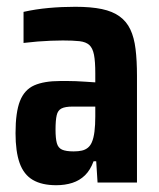

<svg xmlns="http://www.w3.org/2000/svg" viewBox="-20 -538 469 566"><path d="M145.7 8Q103.5 8 76.8 -7.6Q50.1 -23.2 37.9 -57.3Q25.8 -91.3 25.8 -145.5Q25.8 -207.1 38.9 -240.3Q52 -273.5 81 -286.4Q110.1 -299.2 157.7 -299.2Q167.8 -299.2 179.4 -299.2Q190.9 -299.2 203.8 -298.7Q216.6 -298.2 230.8 -297.2Q244.9 -296.2 260.9 -295.2V-322Q260.9 -356.8 257.1 -376.5Q253.2 -396.2 243.3 -405.3Q233.4 -414.4 214.3 -416.6Q195.3 -418.7 165.3 -418.7Q148.3 -418.7 129.4 -417.9Q110.5 -417.1 90.8 -415.6Q71 -414 49.4 -411.4V-503Q85.1 -511 123.5 -514.5Q161.9 -518 202 -518Q248.2 -518 280.2 -511.3Q312.1 -504.6 332.6 -489.6Q353.2 -474.7 364.3 -451Q375.5 -427.4 379.6 -393.5Q383.8 -359.7 383.8 -314.4V0H267.6L263.6 -62.7H255.9Q246.3 -36.6 230.5 -21.2Q214.8 -5.9 193.2 1.1Q171.5 8 145.7 8ZM197.1 -91.7Q211.3 -91.7 221.4 -94.1Q231.5 -96.4 239 -102.5Q246.4 -108.5 250.7 -118.6Q256.1 -130.8 258.5 -150.2Q260.9 -169.6 260.9 -194.5V-223.8H194Q172.4 -223.8 161.4 -218.3Q150.4 -212.8 147.1 -198Q143.7 -183.3 143.7 -155.9Q143.7 -130.3 147.5 -116.2Q151.3 -102.1 162.9 -96.9Q174.5 -91.7 197.1 -91.7Z"/></svg>

Font: Saira Thin Condensed
Style: Regular
Weight: 100
Width: 3
Version: Version 1.101